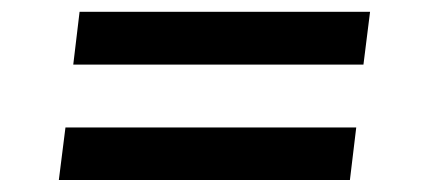

<svg xmlns="http://www.w3.org/2000/svg" viewBox="-20 -438 727 325"><path d="M79.6 -133.3 90.8 -222.2H583L572.3 -133.3ZM104 -328.6 114.7 -418H606.4L595.2 -328.6Z"/></svg>

Font: Muli
Style: Semi-BoldItalic
Weight: 600
Italic angle: -7°
Designer: Vernon Adams
Foundry: newtypography
Version: Version 2.0; ttfautohint (v1.00rc1.2-2d82) -l 8 -r 50 -G 200